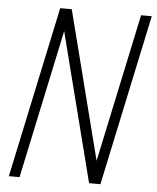

<svg xmlns="http://www.w3.org/2000/svg" viewBox="-55 -847 729 894"><g transform="rotate(5 309.0 -400.0)"><path d="M20 0 190 -800H244L448 0H398L568 -800H618L448 0H395L191 -800H240L70 0Z"/></g></svg>

Font: Victor Mono Thin
Style: Italic
Weight: 100
Italic angle: -12°
Monospace: yes
Designer: Rune Bjørnerås
Version: Version 1.561;gftools[0.9.30]